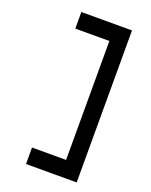

<svg xmlns="http://www.w3.org/2000/svg" viewBox="-179 -926 932 1187"><g transform="rotate(20 286.5 -333.0)"><path d="M477.5 166.7H144.2V58.3H368.3V-724.2H144.2V-833.3H477.5Z"/></g></svg>

Font: 0xA000
Style: Bold
Weight: 700
Version: Version 0.1